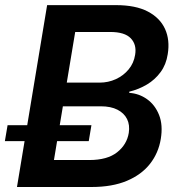

<svg xmlns="http://www.w3.org/2000/svg" viewBox="-42 -748 719 768"><path d="M25.9 0 146.5 -727.5H421.9Q500.5 -727.5 549.3 -701.9Q598.1 -676.3 618.2 -632.1Q638.2 -587.9 628.9 -531.2Q622.6 -489.7 600.3 -459.5Q578.1 -429.2 545.7 -409.9Q513.2 -390.6 475.1 -381.3V-376.5Q514.2 -374 546.1 -351.3Q578.1 -328.6 594.2 -288.3Q610.4 -248 601.1 -191.9Q591.8 -135.7 557.9 -92.5Q523.9 -49.3 465.6 -24.7Q407.2 0 323.7 0ZM173.8 -107.9H315.4Q387.2 -107.9 426.3 -138.7Q465.3 -169.4 473.1 -216.3Q478 -248 466.3 -271.7Q454.6 -295.4 428 -309.1Q401.4 -322.8 361.3 -322.8H209.5ZM225.1 -417.5H356.4Q391.1 -417.5 421.4 -431.4Q451.7 -445.3 472.4 -470.2Q493.2 -495.1 498.5 -528.8Q505.4 -569.3 481.2 -594.7Q457 -620.1 398.9 -620.1H258.8ZM-22.5 -183.6 -11.7 -247.1H323.7L313 -183.6Z"/></svg>

Font: Inter 17pt SemiBold
Style: Italic
Weight: 600
Italic angle: -9.3988°
Version: Version 4.001;git-66647c0bb